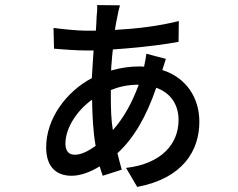

<svg xmlns="http://www.w3.org/2000/svg" viewBox="-20 -689 940 757"><path d="M766 -209C766 -304 714 -383 620 -413C625 -429 631 -448 634 -457L557 -477C556 -467 552 -443 548 -426C541 -427 537 -427 529 -427C493 -427 456 -422 418 -411C418 -417 419 -424 419 -430L420 -440C421 -459 423 -477 425 -494C442 -495 460 -497 477 -498L488 -499C559 -505 630 -514 684 -524L685 -606C605 -586 522 -576 433 -571C436 -592 440 -610 443 -625C446 -641 449 -655 453 -668L363 -669C364 -658 363 -638 361 -624C360 -608 360 -589 358 -568H319C286 -568 217 -575 191 -579L193 -497C225 -494 284 -490 319 -490H349C347 -456 344 -419 342 -381C242 -328 162 -222 162 -108C162 -27 206 4 262 4C297 4 335 -10 373 -33C377 -20 381 -7 385 4L460 -20C454 -40 449 -62 443 -85C508 -144 557 -230 596 -343C655 -322 684 -274 684 -216C684 -121 616 -43 477 -27L521 48C702 14 766 -96 766 -209ZM417 -320V-334C447 -346 481 -355 525 -355H527C499 -279 465 -221 425 -176C418 -216 417 -262 417 -312ZM238 -118C238 -120 238 -121 238 -123C238 -185 284 -254 343 -296C344 -234 347 -170 357 -114C325 -91 299 -79 275 -79C252 -79 240 -92 238 -118Z"/></svg>

Font: Glow Sans SC Condensed Medium
Style: Regular
Weight: 600
Width: 3
Designer: Ryoko NISHIZUKA (kana, bopomofo & ideographs); Paul D. Hunt (Latin, Greek & Cyrillic); Sandoll Communications, Soo-young
Version: Version 0.93